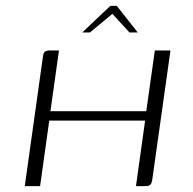

<svg xmlns="http://www.w3.org/2000/svg" viewBox="-20 -631 653 651"><path d="M64 0 125 -435Q126 -444 128 -449.5Q130 -455 135 -457.5Q140 -460 149 -460H180L151 -254H476L505 -460H558L497 -27Q496 -18 494 -12Q492 -6 487.5 -3Q483 0 473 0H441L472 -222H147L116 0ZM259 -521 354 -611H376L447 -521H419L361 -584L285 -521Z"/></svg>

Font: Genos Thin Light
Style: Italic
Weight: 300
Italic angle: -8°
Version: Version 1.010